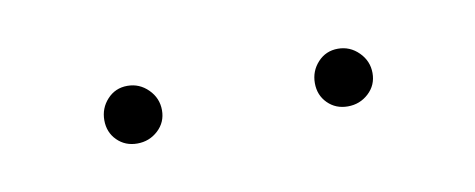

<svg xmlns="http://www.w3.org/2000/svg" viewBox="-25 -727 349 141"><g transform="rotate(-10 150.0 -656.5)"><path d="M71 -635Q80 -635 86.5 -641Q93 -647 93 -656Q93 -665 86.5 -671.5Q80 -678 71 -678Q62 -678 56 -671.5Q50 -665 50 -656Q50 -647 56 -641Q62 -635 71 -635ZM228 -635Q237 -635 243.5 -641Q250 -647 250 -656Q250 -665 243.5 -671.5Q237 -678 228 -678Q219 -678 213 -671.5Q207 -665 207 -656Q207 -647 213 -641Q219 -635 228 -635Z"/></g></svg>

Font: Fixel Variable
Style: Regular
Weight: 100
Width: 3
Designer: AlfaBravo + MacPaw
Foundry: Kyrylo Tkachov, Marchela Mozhyna, Serhii Makarenko, Maria Weinstein, Zakhar Kryvoshyya
Version: Version 1.211